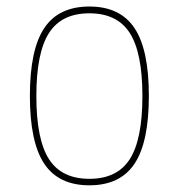

<svg xmlns="http://www.w3.org/2000/svg" viewBox="-20 -550 540 580"><path d="M386.2 -55.2Q342.8 9.8 250 9.8Q157.2 9.8 113.8 -55.2Q70.3 -120.1 70.3 -260.3Q70.3 -400.4 113.8 -465.3Q157.2 -530.3 250 -530.3Q342.8 -530.3 386.2 -465.3Q429.7 -400.4 429.7 -260.3Q429.7 -120.1 386.2 -55.2ZM127.9 -69.3Q166 -9.8 250 -9.8Q334 -9.8 372.1 -69.3Q410.2 -128.9 410.2 -259.8Q410.2 -390.6 372.1 -450.2Q334 -509.8 250 -509.8Q166 -509.8 127.9 -450.2Q89.8 -390.6 89.8 -259.8Q89.8 -128.9 127.9 -69.3Z"/></svg>

Font: Mgen+ 1mn thin
Style: Regular
Weight: 100
Designer: [Source Han Sans]
Ryoko NISHIZUKA  (kana & ideographs); Paul D. Hunt (Latin, Greek & Cyrillic); Wenlong ZHANG  (bopomofo
Version: Version 1.059.20150602